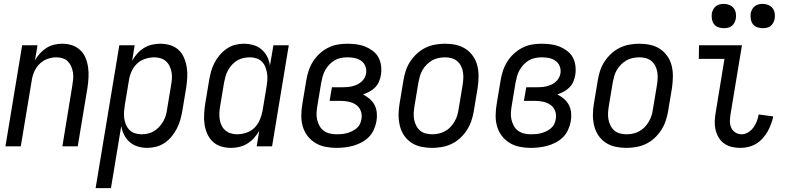

<svg xmlns="http://www.w3.org/2000/svg" viewBox="-20 -753 4040 988"><path d="M8 0 94 -520H173L160 -442Q170 -461 185 -477.5Q200 -494 218.5 -506Q237 -518 258.5 -523Q280 -528 300 -528Q327 -528 351 -520Q375 -512 393 -495Q411 -478 420.5 -454.5Q430 -431 433.5 -405.5Q437 -380 435.5 -353.5Q434 -327 430 -301L380 0H301L352 -312Q355 -329 356.5 -346Q358 -363 355.5 -379.5Q353 -396 346.5 -411Q340 -426 329 -437Q318 -448 302.5 -453Q287 -458 270 -458Q247 -458 223.5 -449.5Q200 -441 182.5 -423Q165 -405 155.5 -382.5Q146 -360 143 -337L87 0Z M472 215 594 -520H673L660 -440Q671 -460 686 -477Q701 -494 720.5 -506Q740 -518 761.5 -523Q783 -528 804 -528Q831 -528 856 -520.5Q881 -513 899 -496Q917 -479 927 -455.5Q937 -432 941 -406.5Q945 -381 943.5 -354Q942 -327 938 -301L918 -181Q914 -158 907.5 -135.5Q901 -113 890 -91.5Q879 -70 863.5 -51Q848 -32 827.5 -18Q807 -4 784 2Q761 8 738 8Q713 8 689.5 1Q666 -6 648 -21.5Q630 -37 619 -58.5Q608 -80 604 -105L551 215ZM708 -62Q724 -62 740.5 -65.5Q757 -69 772 -78Q787 -87 799 -100Q811 -113 820 -128.5Q829 -144 833.5 -160Q838 -176 840 -192L860 -312Q863 -329 864.5 -346.5Q866 -364 863 -380.5Q860 -397 853 -412Q846 -427 834.5 -437.5Q823 -448 807 -453Q791 -458 774 -458Q751 -458 726.5 -450Q702 -442 684 -424.5Q666 -407 656 -383.5Q646 -360 643 -337L623 -217Q620 -199 618.5 -181Q617 -163 619 -146Q621 -129 627.5 -113Q634 -97 645.5 -85Q657 -73 673.5 -67.5Q690 -62 708 -62Z M1169 8Q1142 8 1117.5 0.5Q1093 -7 1075 -24Q1057 -41 1046.5 -64.5Q1036 -88 1032.5 -113.5Q1029 -139 1030.5 -166Q1032 -193 1036 -219L1056 -339Q1060 -362 1066 -384.5Q1072 -407 1083 -428.5Q1094 -450 1110 -469Q1126 -488 1146 -502Q1166 -516 1189 -522Q1212 -528 1235 -528Q1260 -528 1284 -521Q1308 -514 1326 -498.5Q1344 -483 1355 -461.5Q1366 -440 1369 -415L1387 -520H1466L1380 0H1301L1314 -80Q1303 -60 1287.5 -43Q1272 -26 1252.5 -14Q1233 -2 1211.5 3Q1190 8 1169 8ZM1200 -62Q1223 -62 1247.5 -70Q1272 -78 1289.5 -95.5Q1307 -113 1317 -136.5Q1327 -160 1331 -183L1351 -303Q1354 -321 1355.5 -339Q1357 -357 1354.5 -374Q1352 -391 1346 -407Q1340 -423 1328.5 -435Q1317 -447 1300.5 -452.5Q1284 -458 1266 -458Q1250 -458 1233 -454.5Q1216 -451 1201 -442Q1186 -433 1174 -420Q1162 -407 1153.5 -391.5Q1145 -376 1140.5 -360Q1136 -344 1133 -328L1113 -208Q1110 -191 1109 -173.5Q1108 -156 1110.5 -139.5Q1113 -123 1120 -108Q1127 -93 1139 -82.5Q1151 -72 1167 -67Q1183 -62 1200 -62Z M1710 8Q1681 8 1652.5 2Q1624 -4 1601 -18.5Q1578 -33 1561.5 -55Q1545 -77 1537.5 -104Q1530 -131 1530.5 -160.5Q1531 -190 1536 -219L1556 -339Q1560 -364 1568 -388.5Q1576 -413 1590 -435.5Q1604 -458 1624 -476.5Q1644 -495 1667.5 -507Q1691 -519 1716 -523.5Q1741 -528 1766 -528Q1790 -528 1814 -525Q1838 -522 1859 -513.5Q1880 -505 1898.5 -491Q1917 -477 1927.5 -457.5Q1938 -438 1941 -414Q1944 -390 1940 -366Q1937 -349 1930 -332.5Q1923 -316 1910 -303Q1897 -290 1881 -281.5Q1865 -273 1848 -267Q1866 -258 1882 -244.5Q1898 -231 1907.5 -212.5Q1917 -194 1919 -172Q1921 -150 1917 -128Q1913 -107 1903.5 -85.5Q1894 -64 1877.5 -47.5Q1861 -31 1840 -20Q1819 -9 1797.5 -3Q1776 3 1754 5.5Q1732 8 1710 8ZM1710 -62Q1724 -62 1737 -63Q1750 -64 1763.5 -67.5Q1777 -71 1790 -77Q1803 -83 1814.5 -92.5Q1826 -102 1832 -114.5Q1838 -127 1840 -141Q1844 -162 1836.5 -182Q1829 -202 1812.5 -213.5Q1796 -225 1775 -229.5Q1754 -234 1732 -234H1676L1688 -304H1744Q1756 -304 1768 -305Q1780 -306 1792.5 -309Q1805 -312 1817 -317.5Q1829 -323 1839 -331.5Q1849 -340 1855.5 -351.5Q1862 -363 1864 -375Q1867 -395 1860 -412.5Q1853 -430 1838 -440.5Q1823 -451 1804.5 -454.5Q1786 -458 1767 -458Q1750 -458 1733 -454.5Q1716 -451 1701 -442Q1686 -433 1674 -420Q1662 -407 1653.5 -392Q1645 -377 1640.5 -360.5Q1636 -344 1633 -328L1613 -208Q1610 -190 1609 -172Q1608 -154 1612 -137Q1616 -120 1624 -105.5Q1632 -91 1645 -81Q1658 -71 1675 -66.5Q1692 -62 1710 -62Z M2203 8Q2174 8 2146.5 2Q2119 -4 2096.5 -19Q2074 -34 2059 -56.5Q2044 -79 2037.5 -106Q2031 -133 2031 -161.5Q2031 -190 2036 -219L2056 -339Q2060 -364 2068 -389Q2076 -414 2091 -436.5Q2106 -459 2126 -477.5Q2146 -496 2170 -507.5Q2194 -519 2219.5 -523.5Q2245 -528 2270 -528Q2299 -528 2326.5 -522Q2354 -516 2376.5 -501Q2399 -486 2414.5 -463.5Q2430 -441 2436.5 -414Q2443 -387 2442.5 -358.5Q2442 -330 2438 -301L2418 -181Q2414 -156 2405.5 -131Q2397 -106 2382.5 -83.5Q2368 -61 2348 -42.5Q2328 -24 2304 -12.5Q2280 -1 2254 3.5Q2228 8 2203 8ZM2204 -62Q2220 -62 2237 -65.5Q2254 -69 2269.5 -77.5Q2285 -86 2297.5 -99Q2310 -112 2319 -127.5Q2328 -143 2333 -159.5Q2338 -176 2340 -192L2360 -312Q2363 -330 2364 -347.5Q2365 -365 2362.5 -381.5Q2360 -398 2352.5 -413Q2345 -428 2332.5 -438.5Q2320 -449 2304 -453.5Q2288 -458 2270 -458Q2254 -458 2236.5 -454.5Q2219 -451 2204 -442.5Q2189 -434 2176 -421Q2163 -408 2154 -392.5Q2145 -377 2140.5 -360.5Q2136 -344 2133 -328L2113 -208Q2110 -190 2109 -172.5Q2108 -155 2111 -138.5Q2114 -122 2121.5 -107Q2129 -92 2141 -81.5Q2153 -71 2169.5 -66.5Q2186 -62 2204 -62Z M2710 8Q2681 8 2652.5 2Q2624 -4 2601 -18.5Q2578 -33 2561.5 -55Q2545 -77 2537.5 -104Q2530 -131 2530.5 -160.5Q2531 -190 2536 -219L2556 -339Q2560 -364 2568 -388.5Q2576 -413 2590 -435.5Q2604 -458 2624 -476.5Q2644 -495 2667.5 -507Q2691 -519 2716 -523.5Q2741 -528 2766 -528Q2790 -528 2814 -525Q2838 -522 2859 -513.5Q2880 -505 2898.5 -491Q2917 -477 2927.5 -457.5Q2938 -438 2941 -414Q2944 -390 2940 -366Q2937 -349 2930 -332.5Q2923 -316 2910 -303Q2897 -290 2881 -281.5Q2865 -273 2848 -267Q2866 -258 2882 -244.5Q2898 -231 2907.5 -212.5Q2917 -194 2919 -172Q2921 -150 2917 -128Q2913 -107 2903.5 -85.5Q2894 -64 2877.5 -47.5Q2861 -31 2840 -20Q2819 -9 2797.5 -3Q2776 3 2754 5.5Q2732 8 2710 8ZM2710 -62Q2724 -62 2737 -63Q2750 -64 2763.5 -67.5Q2777 -71 2790 -77Q2803 -83 2814.5 -92.5Q2826 -102 2832 -114.5Q2838 -127 2840 -141Q2844 -162 2836.5 -182Q2829 -202 2812.5 -213.5Q2796 -225 2775 -229.5Q2754 -234 2732 -234H2676L2688 -304H2744Q2756 -304 2768 -305Q2780 -306 2792.5 -309Q2805 -312 2817 -317.5Q2829 -323 2839 -331.5Q2849 -340 2855.5 -351.5Q2862 -363 2864 -375Q2867 -395 2860 -412.5Q2853 -430 2838 -440.5Q2823 -451 2804.5 -454.5Q2786 -458 2767 -458Q2750 -458 2733 -454.5Q2716 -451 2701 -442Q2686 -433 2674 -420Q2662 -407 2653.5 -392Q2645 -377 2640.5 -360.5Q2636 -344 2633 -328L2613 -208Q2610 -190 2609 -172Q2608 -154 2612 -137Q2616 -120 2624 -105.5Q2632 -91 2645 -81Q2658 -71 2675 -66.5Q2692 -62 2710 -62Z M3203 8Q3174 8 3146.5 2Q3119 -4 3096.5 -19Q3074 -34 3059 -56.5Q3044 -79 3037.5 -106Q3031 -133 3031 -161.5Q3031 -190 3036 -219L3056 -339Q3060 -364 3068 -389Q3076 -414 3091 -436.5Q3106 -459 3126 -477.5Q3146 -496 3170 -507.5Q3194 -519 3219.5 -523.5Q3245 -528 3270 -528Q3299 -528 3326.5 -522Q3354 -516 3376.5 -501Q3399 -486 3414.5 -463.5Q3430 -441 3436.5 -414Q3443 -387 3442.5 -358.5Q3442 -330 3438 -301L3418 -181Q3414 -156 3405.5 -131Q3397 -106 3382.5 -83.5Q3368 -61 3348 -42.5Q3328 -24 3304 -12.5Q3280 -1 3254 3.5Q3228 8 3203 8ZM3204 -62Q3220 -62 3237 -65.5Q3254 -69 3269.5 -77.5Q3285 -86 3297.5 -99Q3310 -112 3319 -127.5Q3328 -143 3333 -159.5Q3338 -176 3340 -192L3360 -312Q3363 -330 3364 -347.5Q3365 -365 3362.5 -381.5Q3360 -398 3352.5 -413Q3345 -428 3332.5 -438.5Q3320 -449 3304 -453.5Q3288 -458 3270 -458Q3254 -458 3236.5 -454.5Q3219 -451 3204 -442.5Q3189 -434 3176 -421Q3163 -408 3154 -392.5Q3145 -377 3140.5 -360.5Q3136 -344 3133 -328L3113 -208Q3110 -190 3109 -172.5Q3108 -155 3111 -138.5Q3114 -122 3121.5 -107Q3129 -92 3141 -81.5Q3153 -71 3169.5 -66.5Q3186 -62 3204 -62Z M3790 8Q3767 8 3745.5 3Q3724 -2 3706.5 -14.5Q3689 -27 3678 -45.5Q3667 -64 3662 -85.5Q3657 -107 3658 -130Q3659 -153 3663 -175L3708 -450H3576L3577 -520H3798L3739 -164Q3736 -146 3736 -128.5Q3736 -111 3743 -95.5Q3750 -80 3764.5 -71Q3779 -62 3797 -62Q3814 -62 3830 -72Q3846 -82 3857 -97Q3868 -112 3874.5 -129Q3881 -146 3884 -164L3959 -154Q3955 -134 3947.5 -114Q3940 -94 3929.5 -75.5Q3919 -57 3904 -40.5Q3889 -24 3870.5 -13Q3852 -2 3831.5 3Q3811 8 3790 8ZM3904 -608Q3890 -608 3876 -613Q3862 -618 3854 -629Q3846 -640 3843.5 -655Q3841 -670 3843 -685Q3845 -695 3850.5 -705Q3856 -715 3864.5 -721.5Q3873 -728 3883.5 -730.5Q3894 -733 3905 -733Q3919 -733 3933 -727.5Q3947 -722 3955.5 -711Q3964 -700 3966.5 -685Q3969 -670 3966 -655Q3964 -645 3958.5 -635Q3953 -625 3944.5 -618.5Q3936 -612 3925.5 -610Q3915 -608 3904 -608ZM3704 -608Q3690 -608 3676 -613Q3662 -618 3654 -629Q3646 -640 3643.5 -655Q3641 -670 3643 -685Q3645 -695 3650.5 -705Q3656 -715 3664.5 -721.5Q3673 -728 3683.5 -730.5Q3694 -733 3705 -733Q3719 -733 3733 -727.5Q3747 -722 3755.5 -711Q3764 -700 3766.5 -685Q3769 -670 3766 -655Q3764 -645 3758.5 -635Q3753 -625 3744.5 -618.5Q3736 -612 3725.5 -610Q3715 -608 3704 -608Z"/></svg>

Font: Iosevka Custom
Style: Italic
Weight: 400
Italic angle: -9°
Monospace: yes
Designer: Belleve Invis
Foundry: Belleve Invis
Version: Version 30.3.3; ttfautohint (v1.8.3)